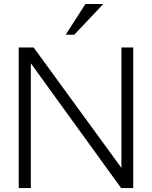

<svg xmlns="http://www.w3.org/2000/svg" viewBox="-20 -956 772 976"><path d="M75.2 0V-714.8H150.9L597.2 -102.5V-714.8H657.2V0H595.7L136.7 -634.3V0ZM357.4 -779.3 314 -779.8 414.1 -935.5H504.9Z"/></svg>

Font: Pontano Sans Light
Style: Regular
Weight: 300
Designer: Vernon Adams
Foundry: Vernon Adams
Version: Version 2.001